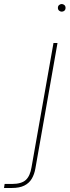

<svg xmlns="http://www.w3.org/2000/svg" viewBox="-130 -715 346 955"><path d="M-110 220 -107 200H-71Q-23 200 -1.5 180Q20 160 27 116L136 -501H156L46 123Q41 152 28 174Q15 196 -9 208Q-33 220 -71 220ZM177 -657Q170 -657 164 -662Q158 -667 158 -676Q158 -685 164 -690Q170 -695 177 -695Q184 -695 190 -690Q196 -685 196 -676Q196 -667 190.5 -662Q185 -657 177 -657Z"/></svg>

Font: DM Sans 18pt Thin
Style: Italic
Weight: 250
Italic angle: -10°
Designer: Colophon Foundry, Jonny Pinhorn
Foundry: Colophon Foundry
Version: Version 4.004;gftools[0.9.30]